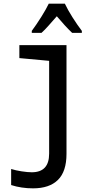

<svg xmlns="http://www.w3.org/2000/svg" viewBox="-20 -786 540 1051"><path d="M161 245Q97 245 41 227V139Q66 147 99 152Q132 157 154 157Q249 157 249 55V-453L86 -468V-539H344V56Q344 153 297 199Q250 245 161 245ZM154 -617Q180 -652 206 -693.5Q232 -735 247 -766H335Q351 -732 377 -691Q403 -650 428 -617V-606H375Q355 -625 334 -648Q313 -671 291 -697Q268 -671 246.5 -646.5Q225 -622 207 -606H154Z"/></svg>

Font: Noto Sans Mono ExtraCondensed Medium
Style: Regular
Weight: 500
Width: 2
Designer: Monotype Design Team
Foundry: Monotype Imaging Inc.
Version: Version 2.014